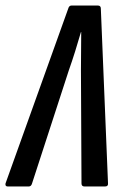

<svg xmlns="http://www.w3.org/2000/svg" viewBox="-48 -675 439 695"><path d="M-20 0Q-30 0 -28 -11L199 -644Q202 -655 211 -655H306Q317 -655 317 -644L343 -11Q344 0 332 0H258Q247 0 247 -11L245 -420Q245 -457 245.5 -490.5Q246 -524 246 -559H245Q235 -524 224 -489Q213 -454 201 -420L68 -11Q65 0 56 0Z"/></svg>

Font: Sofia Sans Extra Condensed SemiBold
Style: Italic
Weight: 600
Italic angle: -9°
Designer: Botio Nikoltchev, Ani Petrova
Foundry: lettersoup
Version: Version 4.101